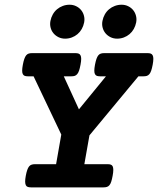

<svg xmlns="http://www.w3.org/2000/svg" viewBox="-20 -809 682 829"><path d="M305.7 -579.6Q314 -579.6 319.3 -577.6Q324.7 -575.7 327.6 -570.1Q330.6 -564.5 330.6 -554.7Q330.6 -544.9 327.6 -529.3Q324.7 -513.7 321.3 -503.9Q317.9 -494.1 313.2 -488.8Q308.6 -483.4 302.5 -481.4Q296.4 -479.5 288.1 -479.5H255.4L320.8 -336.9L437.5 -479.5H412.1Q403.8 -479.5 398.4 -481.4Q393.1 -483.4 390.1 -488.8Q387.2 -494.1 387.2 -503.9Q387.2 -513.7 390.1 -529.3Q393.1 -544.9 396.5 -554.7Q399.9 -564.5 404.5 -570.1Q409.2 -575.7 415.3 -577.6Q421.4 -579.6 429.7 -579.6H617.2Q625.5 -579.6 630.9 -577.6Q636.2 -575.7 639.2 -570.1Q642.1 -564.5 642.1 -554.7Q642.1 -544.9 639.2 -529.3Q636.2 -513.7 632.8 -503.9Q629.4 -494.1 624.8 -488.8Q620.1 -483.4 614 -481.4Q607.9 -479.5 599.6 -479.5H577.6L366.2 -224.6L344.2 -100.1H444.8Q453.1 -100.1 458.5 -98.1Q463.9 -96.2 466.6 -90.6Q469.2 -85 469.2 -75.2Q469.2 -65.4 466.3 -49.8Q463.4 -34.2 460.2 -24.4Q457 -14.6 452.4 -9.3Q447.8 -3.9 441.7 -2Q435.5 0 427.2 0H113.8Q105.5 0 99.9 -2Q94.2 -3.9 91.6 -9.3Q88.9 -14.6 88.6 -24.4Q88.4 -34.2 91.3 -49.8Q94.2 -65.4 97.7 -75.2Q101.1 -85 105.7 -90.6Q110.4 -96.2 116.7 -98.1Q123 -100.1 131.3 -100.1H222.2L244.6 -228L125 -479.5H100.6Q92.3 -479.5 86.9 -481.4Q81.5 -483.4 78.6 -488.8Q75.7 -494.1 75.7 -503.9Q75.7 -513.7 78.6 -529.3Q81.5 -544.9 85 -554.7Q88.4 -564.5 93 -570.1Q97.7 -575.7 103.8 -577.6Q109.9 -579.6 118.2 -579.6ZM197.8 -718.8Q200.7 -733.9 208 -746.8Q215.3 -759.8 226.3 -769Q237.3 -778.3 251.2 -783.4Q265.1 -788.6 280.3 -788.6Q295.9 -788.6 308.8 -782.2Q321.8 -775.9 330.3 -765.4Q338.9 -754.9 342.5 -741Q346.2 -727.1 343.3 -711.9Q340.3 -696.8 333 -683.8Q325.7 -670.9 314.7 -661.6Q303.7 -652.3 290 -647.2Q276.4 -642.1 261.2 -642.1Q245.6 -642.1 232.7 -648.4Q219.7 -654.8 210.9 -665.3Q202.1 -675.8 198.5 -689.7Q194.8 -703.6 197.8 -718.8ZM422.4 -718.8Q425.3 -733.9 432.6 -746.8Q439.9 -759.8 450.9 -769Q461.9 -778.3 475.8 -783.4Q489.7 -788.6 504.9 -788.6Q520.5 -788.6 533.4 -782.2Q546.4 -775.9 554.9 -765.4Q563.5 -754.9 567.1 -741Q570.8 -727.1 567.9 -711.9Q564.9 -696.8 557.6 -683.8Q550.3 -670.9 539.3 -661.6Q528.3 -652.3 514.6 -647.2Q501 -642.1 485.8 -642.1Q470.2 -642.1 457.3 -648.4Q444.3 -654.8 435.5 -665.3Q426.8 -675.8 423.1 -689.7Q419.4 -703.6 422.4 -718.8Z"/></svg>

Font: Courier Prime
Style: Bold Italic
Weight: 700
Monospace: yes
Designer: Alan Dague-Greene
Foundry: Quote-Unquote Apps
Version: Version 1.202